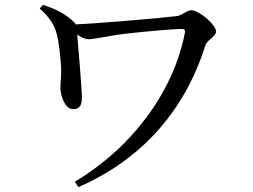

<svg xmlns="http://www.w3.org/2000/svg" viewBox="-20 -733 1040 788"><path d="M156 -713 143 -698C185 -661 205 -627 213 -593C223 -555 229 -491 231 -453C232 -418 228 -396 228 -371C228 -344 245 -285 280 -285C313 -285 317 -310 316 -341C314 -388 302 -533 297 -591C314 -579 329 -572 345 -572C369 -572 428 -587 499 -595C570 -603 685 -614 727 -614C738 -614 740 -610 739 -599C692 -357 524 -129 287 13L302 35C562 -79 738 -278 823 -547C829 -568 867 -584 867 -604C867 -629 799 -691 765 -691C748 -691 725 -669 706 -667C620 -657 386 -637 291 -633C289 -636 287 -640 283 -643C249 -676 207 -697 156 -713Z"/></svg>

Font: Noto Serif TC Medium
Style: Regular
Weight: 500
Designer: Ryoko NISHIZUKA 西塚涼子 (kana & ideographs); Frank Grießhammer (Latin, Greek & Cyrillic); Wenlong ZHANG 张文龙 (bopomofo); San
Foundry: Adobe
Version: Version 2.001;hotconv 1.1.0;makeotfexe 2.6.0